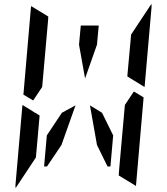

<svg xmlns="http://www.w3.org/2000/svg" viewBox="-20 -992 856 984"><path d="M649 -782 652 -815 756 -972Q757 -968 757 -959L721 -546L633 -600V-607ZM716 -493 677 -41Q677 -41 677 -39L588 -93L589 -95V-103L592 -139L599 -218L620 -454L666 -523ZM100 -507 139 -959Q139 -959 139 -961L228 -907L227 -905V-895L224 -861L217 -782L199 -578L196 -546L150 -477ZM167 -218 164 -185 60 -28Q59 -32 59 -41L95 -454L141 -426L161 -413V-414L183 -400ZM385 -763 394 -861H486L477 -763L416 -590ZM560 -298 546 -139H531L477 -249L441 -452L503 -414ZM367 -452 295 -249 221 -139H206L220 -298L297 -414Z"/></svg>

Font: DSEG14 Modern Mini
Style: Italic
Weight: 400
Italic angle: -5°
Designer: Keshikan(Twitter:@keshinomi_88pro)
Version: Version 0.46